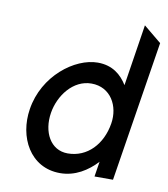

<svg xmlns="http://www.w3.org/2000/svg" viewBox="-76 -711 690 787"><g transform="rotate(10 269.0 -317.5)"><path d="M59 -226C40 -108 101 11 226 11C289 11 340 -22 378 -63L368 0H445L538 -585L464 -646L424 -390C400 -429 363 -462 301 -462C205 -462 81 -368 59 -226ZM147 -226C159 -300 214 -373 290 -373C371 -373 410 -299 398 -226C384 -138 325 -74 243 -74C171 -74 134 -145 147 -226Z"/></g></svg>

Font: Charger Pro
Style: BdNarObl
Weight: 700
Designer: Jasper
Foundry: Cannot Into Space Fonts
Version: Version 1.09